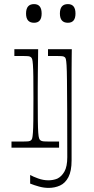

<svg xmlns="http://www.w3.org/2000/svg" viewBox="-20 -720 460 936"><path d="M36 0V-30Q50 -30 61.5 -30Q73 -30 81 -30Q109 -30 118 -31Q127 -32 131 -36Q135 -39 137 -46Q139 -53 140.5 -73Q142 -93 142.5 -132.5Q143 -172 143 -240Q143 -307 142.5 -346Q142 -385 140.5 -404.5Q139 -424 137 -431Q135 -438 131 -441Q127 -445 118.5 -446Q110 -447 85 -447Q78 -447 69.5 -447Q61 -447 50 -447V-480H166Q166 -469 165.5 -437Q165 -405 164.5 -365.5Q164 -326 164 -291.5Q164 -257 164 -240Q164 -172 164.5 -132.5Q165 -93 166.5 -73Q168 -53 170.5 -46Q173 -39 177 -36Q182 -32 191 -31Q200 -30 229 -30Q237 -30 246.5 -30Q256 -30 268 -30V0ZM146 -609Q107 -609 107 -654Q107 -700 146 -700Q183 -700 183 -654Q183 -609 146 -609ZM311 -609Q272 -609 272 -654Q272 -700 311 -700Q348 -700 348 -654Q348 -609 311 -609ZM127 133Q141 141 166 150Q191 159 216 159Q227 159 238 157Q249 155 259 151Q280 141 294 116.5Q308 92 308 46Q308 -96 307.5 -186.5Q307 -277 306.5 -328Q306 -379 304.5 -402Q303 -425 301 -432Q299 -439 296 -441Q292 -445 283.5 -446Q275 -447 250 -447Q243 -447 234 -447Q225 -447 214 -447V-480H330Q330 -471 329.5 -441Q329 -411 329 -370Q329 -329 329 -286.5Q329 -244 329 -210.5Q329 -177 329 -163Q329 -127 329 -105Q329 -83 329 -63Q329 -43 329 -14.5Q329 14 329 62Q329 114 313.5 143.5Q298 173 272.5 184.5Q247 196 217 196Q194 196 170.5 189.5Q147 183 127 175Z"/></svg>

Font: Ojuju ExtraLight
Style: Regular
Weight: 200
Designer: Chisaokwu Joboson, Mirko Velimirovic
Foundry: Udi Foundry
Version: Version 1.000